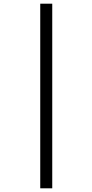

<svg xmlns="http://www.w3.org/2000/svg" viewBox="-20 -780 501 1040"><path d="M198 240H263V-760H198Z"/></svg>

Font: Noto Serif Devanagari ExtraCondensed ExtraBold
Style: Regular
Weight: 800
Width: 2
Designer: Universal Thirst, Indian Type Foundry and the Monotype Design Team
Foundry: Monotype Imaging Inc.
Version: Version 2.004